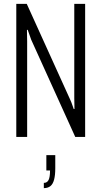

<svg xmlns="http://www.w3.org/2000/svg" viewBox="-20 -706 523 990"><path d="M64 0V-686H118L342 -192Q345 -187 348 -178Q351 -169 354.5 -160Q358 -151 360 -144H364Q364 -158 363.5 -174Q363 -190 363 -200V-686H419V0H368L141 -501Q138 -508 133 -523.5Q128 -539 123 -552H119Q119 -538 119.5 -520.5Q120 -503 120 -493V0ZM206 264V237Q223 237 230.5 222Q238 207 238 173H219V94H265V162Q265 197 259 220Q253 243 240 253.5Q227 264 206 264Z"/></svg>

Font: Archivo ExtraCondensed ExtraLight
Style: Regular
Weight: 250
Width: 2
Designer: Hector Gatti
Foundry: Omnibus-Type
Version: Version 2.001